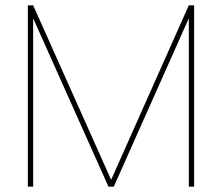

<svg xmlns="http://www.w3.org/2000/svg" viewBox="-20 -704 837 724"><path d="M85 0V-684H105L399 -26L692 -684H712V0H692V-635L409 0H389L105 -635V0Z"/></svg>

Font: SVN-Poppins Thin
Style: Regular
Weight: 100
Designer: Ninad Kale (Devanagari), Jonny Pinhorn (Latin)
Foundry: Indian Type Foundry
Version: Version 3.002 2017